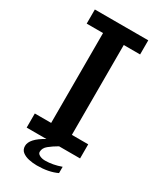

<svg xmlns="http://www.w3.org/2000/svg" viewBox="-224 -862 888 1058"><g transform="rotate(30 220.0 -333.0)"><path d="M202.1 119.1Q175.8 119.1 150.4 113.5Q125 107.9 108.6 94.7Q92.3 81.5 92.3 58.1Q92.3 12.2 175.3 -33.7H49.8V-123.5H153.8V-695.3H49.8V-785.2H389.6V-695.3H285.6V-123.5H389.6V-33.7H255.9Q224.6 -15.6 201.7 2.9Q178.7 21.5 178.7 45.9Q178.7 58.1 193.6 65.7Q208.5 73.2 228 73.2Q276.9 73.2 329.6 54.2V94.2Q277.8 119.1 202.1 119.1Z"/></g></svg>

Font: FORM UDPGothic
Style: Bold
Weight: 700
Foundry: Pronama LLC
Version: Version 1.051